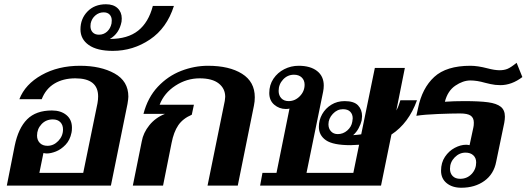

<svg xmlns="http://www.w3.org/2000/svg" viewBox="-20 -872 2474 902"><path d="M49 -187Q66 -270 107.5 -311.5Q149 -353 224 -353Q266 -353 292 -331.5Q318 -310 318 -272Q318 -257 316 -249Q309 -214 288 -192Q267 -170 243 -160.5Q219 -151 200 -151Q194 -151 184 -153L165 -60H371L438 -387Q441 -404 441 -419Q441 -504 334 -504Q277 -504 236 -479.5Q195 -455 176 -406H71Q98 -476 175.5 -519.5Q253 -563 356 -563Q453 -563 518 -527Q583 -491 583 -418Q583 -408 579 -384L501 0H12ZM276 -264Q276 -285 263.5 -298Q251 -311 228 -311Q196 -311 175 -288.5Q154 -266 154 -235Q154 -214 167 -200.5Q180 -187 203 -187Q232 -187 254 -210Q276 -233 276 -264Z M358 -734Q358 -784 391 -818Q424 -852 478 -852Q513 -852 532.5 -833.5Q552 -815 552 -785Q552 -775 551 -770Q540 -714 496 -689Q580 -689 629 -728Q678 -767 698 -844H797Q764 -740 684.5 -686.5Q605 -633 510 -633Q436 -633 397 -660.5Q358 -688 358 -734ZM504 -762Q505 -767 505 -776Q505 -793 495 -803.5Q485 -814 467 -814Q445 -814 428 -799.5Q411 -785 406 -762Q405 -757 405 -749Q405 -731 415.5 -720Q426 -709 445 -709Q467 -709 483 -723.5Q499 -738 504 -762Z M646 -208Q653 -248 681.5 -283.5Q710 -319 755 -337H654Q674 -414 721.5 -464.5Q769 -515 831 -539Q893 -563 957 -563Q1057 -563 1117 -525.5Q1177 -488 1177 -415Q1177 -395 1173 -376L1097 0H955L1036 -398Q1038 -412 1038 -417Q1038 -456 1007.5 -480Q977 -504 918 -504Q857 -504 804 -469.5Q751 -435 730 -380H891L881 -333Q839 -315 817.5 -283.5Q796 -252 786 -200L746 0H604Z M1819 -240 1770 0H1202L1213 -60H1279L1340 -362Q1335 -360 1323 -360Q1292 -360 1268.5 -380Q1245 -400 1245 -435Q1245 -473 1264.5 -502Q1284 -531 1315.5 -547Q1347 -563 1383 -563Q1438 -563 1469.5 -538.5Q1501 -514 1501 -470Q1501 -456 1498 -441L1420 -60H1640L1667 -192Q1641 -190 1627 -190Q1545 -190 1511.5 -213Q1478 -236 1478 -276Q1478 -308 1493.5 -335.5Q1509 -363 1536.5 -380Q1564 -397 1599 -397Q1643 -397 1662 -377Q1681 -357 1681 -326Q1681 -320 1679 -306Q1675 -289 1665 -270Q1655 -251 1639 -237Q1665 -239 1677 -241L1741 -553H1882L1842 -353Q1853 -373 1861 -401H1939Q1900 -293 1819 -240ZM1411 -474Q1411 -495 1397.5 -508Q1384 -521 1361 -521Q1331 -521 1310 -498.5Q1289 -476 1289 -445Q1289 -424 1301.5 -410.5Q1314 -397 1336 -397Q1366 -397 1388.5 -420Q1411 -443 1411 -474ZM1637 -316Q1637 -335 1625.5 -347Q1614 -359 1591 -359Q1564 -359 1543.5 -337Q1523 -315 1523 -288Q1523 -268 1535 -255Q1547 -242 1567 -242Q1592 -242 1611.5 -259Q1631 -276 1635 -300Q1637 -312 1637 -316Z M2052 -70Q2052 -108 2070.5 -135.5Q2089 -163 2116.5 -177.5Q2144 -192 2170 -192Q2176 -192 2186 -190L2204 -274Q2206 -282 2206 -296Q2206 -318 2191.5 -328.5Q2177 -339 2141 -339Q2103 -339 2038.5 -336.5Q1974 -334 1936 -328L1944 -364Q1963 -458 2020 -510.5Q2077 -563 2190 -563Q2224 -563 2270 -551Q2304 -542 2327 -542Q2348 -542 2364 -548.5Q2380 -555 2407 -577L2434 -510Q2384 -472 2331 -472Q2306 -472 2284.5 -477Q2263 -482 2259 -483Q2221 -494 2190 -494Q2155 -494 2119 -469.5Q2083 -445 2070 -394Q2112 -397 2161 -397Q2233 -397 2273 -391.5Q2313 -386 2332.5 -370.5Q2352 -355 2352 -324Q2352 -312 2349 -295L2311 -112Q2300 -54 2255.5 -22Q2211 10 2147 10Q2105 10 2078.5 -11.5Q2052 -33 2052 -70ZM2217 -109Q2217 -130 2203.5 -142.5Q2190 -155 2167 -155Q2138 -155 2116 -132.5Q2094 -110 2094 -79Q2094 -58 2106.5 -45Q2119 -32 2142 -32Q2174 -32 2195.5 -54.5Q2217 -77 2217 -109Z"/></svg>

Font: Taviraj SemiBold
Style: Italic
Weight: 600
Italic angle: -12°
Designer: Katatrad Team
Foundry: CadsonDemak
Version: Version 1.001